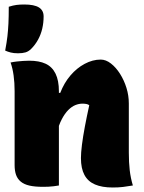

<svg xmlns="http://www.w3.org/2000/svg" viewBox="-20 -825 640 854"><path d="M571 0Q548 4 527.5 6.5Q507 9 481 9Q434 9 402.5 -4.5Q371 -18 355.5 -47Q340 -76 340 -122Q340 -145 344.5 -181Q349 -217 357.5 -262Q366 -307 377 -357Q372 -361 364 -362.5Q356 -364 347 -364Q331 -364 315 -357.5Q299 -351 283.5 -335.5Q268 -320 254.5 -294Q241 -268 231 -229L222 -412H248Q265 -456 293 -489Q321 -522 356.5 -541Q392 -560 428 -560Q451 -560 473.5 -542.5Q496 -525 514 -496.5Q532 -468 542.5 -434Q553 -400 553 -365Q553 -329 553 -292.5Q553 -256 553 -219.5Q553 -183 553 -146Q553 -103 557 -68Q561 -33 571 0ZM242 0Q230 2 218.5 3.5Q207 5 195 5.5Q183 6 171 6Q135 6 111 0.5Q87 -5 72.5 -17Q58 -29 51.5 -47Q45 -65 45 -91Q45 -132 45 -172.5Q45 -213 45 -254Q45 -295 45 -336.5Q45 -378 45 -420Q45 -457 40.5 -489.5Q36 -522 27 -547Q41 -550 55 -551.5Q69 -553 83 -554Q97 -555 110 -555Q154 -555 183 -541.5Q212 -528 227 -497.5Q242 -467 242 -419Q242 -348 242 -277Q242 -206 242 -136.5Q242 -67 242 0ZM88 -805Q132 -805 153 -792Q174 -779 174 -752Q174 -724 168 -698Q162 -672 149.5 -649Q137 -626 119 -608Q107 -596 93.5 -592Q80 -588 60 -588Q41 -588 27.5 -591.5Q14 -595 3 -600Q10 -637 13 -663.5Q16 -690 17.5 -720Q19 -750 19 -795Q38 -801 53 -803Q68 -805 88 -805Z"/></svg>

Font: Recursive Casual Black
Style: Regular
Weight: 900
Version: Version 1.047